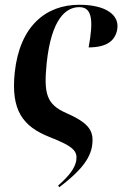

<svg xmlns="http://www.w3.org/2000/svg" viewBox="-20 -568 513 806"><path d="M42 -265C25 -105 75 -37 190 8C292 48 306 68 300 107C294 137 274 167 224 211L229 218C295 167 354 114 366 48C376 -15 359 -49 259 -93C175 -130 163 -174 176 -304C196 -490 257 -538 313 -538C365 -538 374 -487 352 -369C432 -369 464 -400 472 -444C483 -506 423 -548 313 -548C172 -548 63 -458 42 -265Z"/></svg>

Font: Noto Serif Display SemiCondensed SemiBold
Style: Italic
Weight: 600
Width: 4
Italic angle: -12°
Designer: Monotype Design Team
Foundry: Monotype Imaging Inc.
Version: Version 2.009